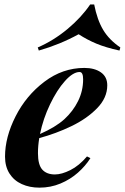

<svg xmlns="http://www.w3.org/2000/svg" viewBox="-20 -840 568 874"><path d="M2.9 0ZM156.7 -609.9 151.9 -624Q224.1 -655.3 287.4 -708Q350.6 -760.7 390.6 -819.8H408.7Q422.4 -749.5 449.7 -703.9Q477.1 -658.2 527.8 -624L523.9 -609.9Q461.9 -623.5 419.4 -641.1Q377 -658.7 337.9 -684.1Q252.4 -637.2 156.7 -609.9ZM158.7 -211.4Q152.8 -176.3 152.8 -142.6Q152.8 -89.8 172.6 -67.9Q192.4 -45.9 230 -45.9Q260.7 -45.9 300.3 -65.7Q339.8 -85.4 376 -127.9L391.6 -120.1Q369.1 -84.5 334.7 -54Q300.3 -23.4 255.4 -4.6Q210.4 14.2 159.7 14.2Q114.7 14.2 79.1 -2Q43.5 -18.1 23.2 -50Q2.9 -82 2.9 -127Q2.9 -215.8 51 -310.5Q99.1 -405.3 182.1 -468Q265.1 -530.8 364.3 -530.8Q410.6 -530.8 439.5 -510.5Q468.3 -490.2 468.3 -451.7Q468.3 -394.5 421.6 -346.9Q375 -299.3 304.9 -265.6Q234.9 -231.9 158.7 -211.4ZM162.1 -230Q232.9 -261.2 272.5 -296.9Q312.5 -333.5 335.4 -379.9Q358.4 -426.3 358.4 -479Q358.4 -512.2 342.3 -512.2Q312.5 -512.2 275.9 -471.4Q239.3 -430.7 207.8 -365Q176.3 -299.3 162.1 -230Z"/></svg>

Font: TypoPRO Playfair Display
Style: Bold Italic
Weight: 700
Italic angle: -14.9847°
Designer: Claus Eggers Sørensen
Foundry: Claus Eggers Sørensen
Version: Version 1.004;PS 001.004;hotconv 1.0.70;makeotf.lib2.5.58329